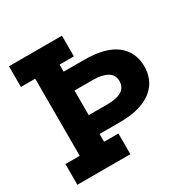

<svg xmlns="http://www.w3.org/2000/svg" viewBox="-170 -912 1046 1065"><g transform="rotate(-30 353.0 -379.5)"><path d="M25.6 -626.5V-758.9H364.9V-626.5H273.2V-132.5H364.9V0H25.6V-132.5H117.2V-626.5ZM219.6 -460.6V-581.3H405.6Q540.3 -581.3 608.2 -528.6Q676 -475.9 676 -381.8Q676 -345.1 662.5 -309.6Q649 -274.1 617.4 -245.4Q585.9 -216.7 532.6 -199.5Q479.3 -182.3 400 -182.3H228.1V-303H393.6Q453.3 -303 484.3 -322.4Q515.3 -341.7 515.3 -381.1Q515.3 -422.7 481.6 -441.6Q448 -460.6 392.6 -460.6Z"/></g></svg>

Font: Hepta Slab ExtraLight
Style: Regular
Weight: 200
Designer: Michael LaGattuta
Foundry: Michael LaGattuta
Version: Version 1.100